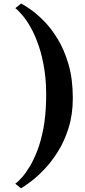

<svg xmlns="http://www.w3.org/2000/svg" viewBox="-20 -854 473 1064"><path d="M383.5 -310.5Q383.5 -219.5 360.2 -145.2Q337 -71 300.5 -13.2Q264 44.5 224 86Q184 127.5 149.5 153.2Q115 179 96.5 189.5L64.5 164Q81 152.5 102.2 128.5Q123.5 104.5 146 66.8Q168.5 29 188.2 -23.2Q208 -75.5 220.8 -143.8Q233.5 -212 235.5 -296.5Q238 -388 226.8 -462.8Q215.5 -537.5 196 -595.8Q176.5 -654 153 -696.8Q129.5 -739.5 106.2 -767.2Q83 -795 65 -809L97.5 -834.5Q113.5 -826 147.2 -803Q181 -780 221.2 -740Q261.5 -700 298.5 -640Q335.5 -580 359.5 -498.2Q383.5 -416.5 383.5 -310.5Z"/></svg>

Font: Merriweather 96pt ExtraBold
Style: Regular
Weight: 800
Version: Version 2.100